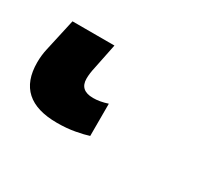

<svg xmlns="http://www.w3.org/2000/svg" viewBox="-69 -20 362 325"><g transform="rotate(30 111.5 143.0)"><path d="M61 224Q80 224 96 221Q112 218 121 215V152Q106 157 93 157Q67 157 67 134Q67 124 70 111L80 62H-2L-16 125Q-19 138 -19 152Q-19 224 61 224Z"/></g></svg>

Font: Noto Sans UI Medium
Style: Italic
Weight: 500
Italic angle: -12°
Designer: Monotype Design Team
Foundry: Monotype Imaging Inc.
Version: Version 1.901